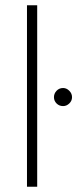

<svg xmlns="http://www.w3.org/2000/svg" viewBox="-20 -713 295 733"><path d="M83 0V-693H122V0ZM221 -308Q206 -308 196 -318Q186 -328 186 -342Q186 -356 196 -366.5Q206 -377 221 -377Q234 -377 244.5 -366.5Q255 -356 255 -342Q255 -328 244.5 -318Q234 -308 221 -308Z"/></svg>

Font: Albert Sans ExtraLight
Style: Regular
Weight: 250
Designer: Andreas Rasmussen
Foundry: a.Foundry
Version: Version 1.025